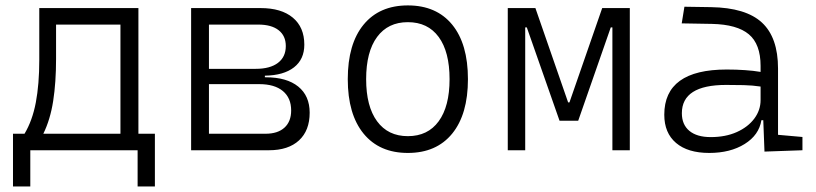

<svg xmlns="http://www.w3.org/2000/svg" viewBox="-20 -547 2970 699"><path d="M27.3 131.8V-60.1H69.3Q97.7 -107.4 110.4 -173.8Q123 -240.2 123 -329.1V-517.6H483.9V-60.1H543.9V131.8H481V0H90.3V131.8ZM184.1 -332.5Q184.1 -247.1 173.6 -179.4Q163.1 -111.8 137.7 -60.1H418.5V-457.5H184.1Z M675.8 0V-517.6H928.7Q1004.4 -517.6 1046.1 -482.7Q1087.9 -447.8 1087.9 -384.3Q1087.9 -331.1 1050.3 -301.8Q1012.7 -272.5 944.3 -271.5V-265.6H948.2Q1023.9 -265.6 1065.7 -231.9Q1107.4 -198.2 1107.4 -136.7Q1107.4 -71.8 1068.6 -35.9Q1029.8 0 959 0ZM920.4 -457.5H740.7V-296.4H911.1Q963.4 -296.4 991.9 -318.1Q1020.5 -339.8 1020.5 -379.4Q1020.5 -416.5 994.4 -437Q968.3 -457.5 920.4 -457.5ZM923.8 -240.7H740.7V-60.1H946.8Q991.2 -60.1 1015.6 -82.3Q1040 -104.5 1040 -145Q1040 -190.4 1009.8 -215.6Q979.5 -240.7 923.8 -240.7Z M1464.8 9.8Q1361.3 9.8 1303.7 -60.5Q1246.1 -130.9 1246.1 -258.8Q1246.1 -387.2 1303.7 -457.3Q1361.3 -527.3 1464.8 -527.3Q1568.8 -527.3 1626.2 -457.3Q1683.6 -387.2 1683.6 -258.8Q1683.6 -130.9 1626.2 -60.5Q1568.8 9.8 1464.8 9.8ZM1464.8 -51.3Q1537.6 -51.3 1577.1 -105.5Q1616.7 -159.7 1616.7 -258.8Q1616.7 -358.4 1577.1 -412.4Q1537.6 -466.3 1464.8 -466.3Q1392.6 -466.3 1352.8 -412.4Q1313 -358.4 1313 -258.8Q1313 -159.7 1352.8 -105.5Q1392.6 -51.3 1464.8 -51.3Z M1828.6 0V-517.6H1929.2L2048.3 -174.3H2053.2L2172.4 -517.6H2272.9V0H2209.5V-447.3H2203.6L2085 -107.4H2017.1L1897.9 -447.3H1892.1V0Z M2562 9.8Q2483.9 9.8 2441.2 -26.6Q2398.4 -63 2398.4 -129.4Q2398.4 -293.9 2625.5 -293.9Q2660.6 -293.9 2692.1 -291.7Q2723.6 -289.6 2749 -285.2V-307.1Q2749 -386.2 2706.3 -422.1Q2663.6 -458 2571.8 -460L2461.9 -461.9L2471.7 -522.5L2568.4 -521Q2695.3 -519 2753.9 -464.8Q2812.5 -410.6 2812.5 -297.4V-56.2L2901.4 -48.3V0L2763.2 4.9L2758.8 -109.4H2752Q2743.2 -55.2 2690.9 -22.7Q2638.7 9.8 2562 9.8ZM2567.4 -47.9Q2621.6 -47.9 2662.4 -66.2Q2703.1 -84.5 2726.1 -115.2Q2749 -146 2749 -182.6V-231.9Q2720.2 -236.3 2687.3 -237.1Q2654.3 -237.8 2623.5 -237.8Q2462.4 -237.8 2462.4 -134.8Q2462.4 -93.3 2489.7 -70.6Q2517.1 -47.9 2567.4 -47.9Z"/></svg>

Font: Caskaydia Cove Light
Style: Regular
Weight: 300
Monospace: yes
Designer: Aaron Bell
Foundry: Saja Typeworks
Version: Version 4.300; ttfautohint (v1.8.3)